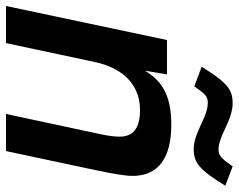

<svg xmlns="http://www.w3.org/2000/svg" viewBox="-96 -682 779 626"><g transform="rotate(90 293.0 -369.5)"><path d="M223 -525H111L0 0H121L183 -291C205 -391 265 -437 339 -437C402 -437 426 -412 426 -371C426 -355 424 -337 418 -308L352 0H473L535 -291C547 -349 554 -387 554 -413C554 -497 495 -539 387 -539C303 -539 248 -516 211 -453ZM198 -638 262 -614C288 -651 295 -658 316 -658C332 -658 354 -652 384 -637C420 -620 444 -612 466 -612C512 -612 534 -631 586 -715L523 -739C496 -701 488 -693 467 -693C453 -693 431 -699 399 -715C363 -732 339 -739 317 -739C272 -739 250 -721 198 -638Z"/></g></svg>

Font: Nacelle SemiBold
Style: Italic
Weight: 600
Italic angle: -12°
Designer: Sora Sagano
Foundry: Sora Sagano
Version: Version 1.000;FEAKit 1.0